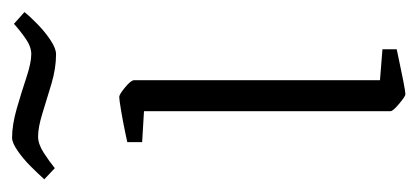

<svg xmlns="http://www.w3.org/2000/svg" viewBox="-230 -462 675 310"><g transform="rotate(-90 107.0 -307.5)"><path d="M109 10Q106 10 94 0Q82 -10 82 -14V-412L32 -415V-439Q32 -439 48.5 -442.5Q65 -446 83 -449Q101 -452 105 -452Q109 -452 120.5 -442.5Q132 -433 132 -428V-31L182 -27V-4Q182 -4 165.5 -0.5Q149 3 131.5 6.5Q114 10 109 10ZM174 -554Q151 -554 126 -561.5Q101 -569 78.5 -576Q56 -583 41 -583Q29 -583 15 -574Q1 -565 -10 -556L-28 -573Q-19 -583 -7 -595Q5 -607 18 -616Q31 -625 39 -625Q60 -625 86 -617.5Q112 -610 136 -602Q160 -594 174 -594Q186 -594 199 -603Q212 -612 223 -622L242 -605Q234 -595 221.5 -583Q209 -571 196 -562.5Q183 -554 174 -554Z"/></g></svg>

Font: Grenze Gotisch ExtraLight
Style: Regular
Weight: 200
Designer: Renata Polastri
Foundry: Omnibus-Type
Version: Version 1.001